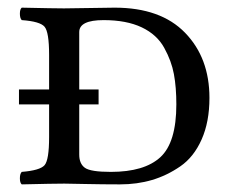

<svg xmlns="http://www.w3.org/2000/svg" viewBox="-20 -482 605 504"><path d="M238.8 -247.1V-208H188V-76.2Q188 -52.2 202.9 -41.5Q217.8 -30.8 271 -30.8Q358.9 -30.8 400.9 -69.3Q442.9 -107.9 442.9 -208Q442.9 -252.9 436.5 -287.4Q430.2 -321.8 411.1 -356.4Q392.1 -391.1 352.1 -410.2Q312 -429.2 252 -429.2Q188 -429.2 188 -397.9V-247.1ZM147.9 -460Q156.7 -460 211.9 -460.9Q267.1 -461.9 280.8 -461.9Q401.9 -461.9 465.8 -396Q529.8 -330.1 529.8 -225.1Q529.8 -162.1 509.3 -116Q488.8 -69.8 453.4 -45.4Q418 -21 378.9 -9.5Q339.8 2 294.9 2Q249 2 203.6 1Q158.2 0 148.9 0Q121.1 0 37.1 2Q32.2 -2 32.2 -13.9Q32.2 -25.9 37.1 -30.8Q85 -34.7 96.9 -48.3Q108.9 -62 108.9 -122.1V-208H29.8V-247.1H108.9V-337.9Q108.9 -397.9 96.9 -411.9Q85 -425.8 37.1 -429.2Q32.2 -434.1 32.2 -446Q32.2 -458 37.1 -461.9Q123 -460 147.9 -460Z"/></svg>

Font: Linux Libertine Capitals
Style: Small Caps
Weight: 400
Designer: Philipp H. Poll
Foundry: Philipp H. Poll
Version: Version 5.1.3